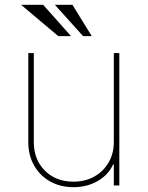

<svg xmlns="http://www.w3.org/2000/svg" viewBox="-20 -764 608 791"><path d="M448.9 -179V-545.5H471.6V0H448.9V-86.6H446Q426.8 -44 383 -18.5Q339.1 7.1 282.7 7.1Q228 7.1 186.1 -16.7Q144.2 -40.5 120.4 -82.4Q96.6 -124.3 96.6 -179V-545.5H119.3V-179Q119.3 -106.5 164.8 -61.1Q210.2 -15.6 282.7 -15.6Q331 -15.6 368.4 -36.6Q405.9 -57.5 427.4 -94.5Q448.9 -131.4 448.9 -179ZM272.7 -615.1H220.2L66.8 -744.3H157.7ZM358 -615.1H322.4L206 -744.3H278.4Z"/></svg>

Font: Inter UI Thin
Style: Regular
Weight: 100
Designer: Rasmus Andersson
Foundry: rsms
Version: 3.2;8d6f07862